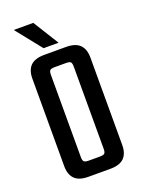

<svg xmlns="http://www.w3.org/2000/svg" viewBox="-149 -858 690 927"><g transform="rotate(-20 196.5 -394.5)"><path d="M255 -189.9V-524.2Q255 -542.3 249.4 -547.8Q243.8 -553.3 225.3 -553.3H191.5V-626.2H252.2Q300.6 -626.2 323.1 -603.7Q345.5 -581.1 345.5 -537.7V-189.9ZM255 -102V-232.2H345.5V-88.5Q345.5 -45.1 323.1 -22.5Q300.6 0 252.2 0H186V-72.9H225.3Q243.8 -72.9 249.4 -78.8Q255 -84.7 255 -102ZM137.7 -524.2V-189.1H47.3V-537.7Q47.3 -581.1 69.7 -603.7Q92.2 -626.2 140.6 -626.2H201.3V-553.3H167.5Q149.7 -553.3 143.7 -547.8Q137.7 -542.3 137.7 -524.2ZM137.7 -238.5V-102Q137.7 -84.7 143.7 -78.8Q149.7 -72.9 167.5 -72.9H198.9V0H140.6Q92.2 0 69.7 -22.5Q47.3 -45.1 47.3 -88.5V-238.5ZM143.6 -789.5 225.6 -657.6H148.5L43.2 -789.5Z"/></g></svg>

Font: Teko Variable Light
Style: Regular
Weight: 300
Designer: Manushi Parikh, Jonny Pinhorn
Foundry: Indian Type Foundry
Version: Version 3.000